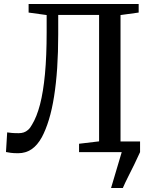

<svg xmlns="http://www.w3.org/2000/svg" viewBox="-20 -763 760 963"><path d="M537 180 590.5 0 572 -53.5H682.5V0Q669 30 653.8 61.2Q638.5 92.5 623.2 122.5Q608 152.5 596 180ZM71 5.5Q47.5 5.5 34 3.5Q20.5 1.5 10 -0.5L16 -99Q27 -97.5 39.8 -96.2Q52.5 -95 74 -95Q87.5 -95 99 -98.8Q110.5 -102.5 121.2 -112Q132 -121.5 141 -138.5Q164.5 -177 180.8 -239.2Q197 -301.5 205.5 -391.5Q214 -481.5 214 -601.5V-687.5L123.5 -700V-743H675.5V-700L584.5 -687.5V-53L681 -42V0H376.5V-42L477 -54V-688H272V-590.5Q272 -500 266.8 -422Q261.5 -344 251.2 -279.2Q241 -214.5 225.5 -163.5Q210 -112.5 190 -75Q167.5 -34 138 -14.2Q108.5 5.5 71 5.5Z"/></svg>

Font: Merriweather 48pt
Style: Regular
Weight: 400
Version: Version 2.100